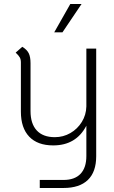

<svg xmlns="http://www.w3.org/2000/svg" viewBox="-20 -713 568 956"><path d="M459 -471V65Q459 143 417.5 183Q376 223 296 223H178V183H296Q352 183 381 152.5Q410 122 410 64V-87Q359 11 245 11Q167 11 125.5 -32.5Q84 -76 84 -157V-402Q84 -417 78.5 -427Q73 -437 58 -451L91 -480Q114 -466 123 -448Q132 -430 132 -398V-160Q132 -97 163 -63.5Q194 -30 253 -30Q295 -30 330.5 -50.5Q366 -71 387.5 -106Q409 -141 410 -183V-471ZM330 -693H386L291 -552H250Z"/></svg>

Font: KoHo Light
Style: Regular
Weight: 300
Version: Version 1.000; ttfautohint (v1.6)